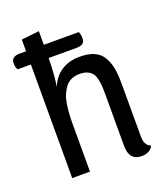

<svg xmlns="http://www.w3.org/2000/svg" viewBox="-134 -804 794 912"><g transform="rotate(-20 263.0 -347.5)"><path d="M453.1 -74.2Q453.1 -28.3 483.9 -17.1Q477.5 -1.5 461.7 6.8Q445.8 15.1 426.8 15.1Q362.8 15.1 362.8 -59.1V-325.2Q362.8 -350.6 361.3 -367.7Q359.9 -384.8 355.2 -402.3Q350.6 -419.9 341.8 -430.2Q333 -440.4 317.6 -446.8Q302.2 -453.1 280.8 -453.1Q257.3 -453.1 238.8 -444.8Q220.2 -436.5 208.5 -420.9Q196.8 -405.3 188.5 -386.5Q180.2 -367.7 176.3 -342.8Q172.4 -317.9 170.7 -295.4Q168.9 -272.9 168.9 -246.1V0H79.1V-574.2H12.2Q3.9 -586.9 3.9 -606.9Q3.9 -641.1 46.9 -641.1H79.1V-700.2L168.9 -710V-641.1H345.2Q352.1 -628.9 352.1 -606.9Q352.1 -588.9 341.1 -581.5Q330.1 -574.2 309.1 -574.2H168.9Q167.5 -483.4 158.2 -432.1Q178.2 -480.5 216.8 -505.1Q255.4 -529.8 308.1 -529.8Q351.1 -529.8 380.1 -517.3Q409.2 -504.9 424.8 -479.2Q440.4 -453.6 446.8 -421.1Q453.1 -388.7 453.1 -341.8Z"/></g></svg>

Font: Sansita Light
Style: Regular
Weight: 300
Designer: Pablo Cosgaya
Foundry: Omnibus-Type
Version: Version 1.006;hotconv 1.0.109;makeotfexe 2.5.65596